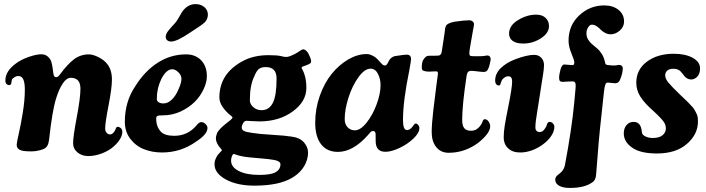

<svg xmlns="http://www.w3.org/2000/svg" viewBox="-20 -737 3472 944"><path d="M416 -469.7Q437.5 -469.7 465.3 -455.3Q493.2 -440.9 507.8 -421.4Q530.3 -393.1 530.3 -345.7Q530.3 -304.2 513.7 -218.8Q497.1 -133.3 497.1 -106Q497.1 -93.3 503.2 -85.4Q509.3 -77.6 518.1 -76.2Q528.3 -74.7 537.1 -84Q545.9 -93.3 549.3 -104.5Q552.7 -115.7 562.5 -113.3Q565.4 -112.8 570.3 -109.9Q581.5 -103 581.5 -89.4Q581.5 -54.7 538.1 -16.1Q515.6 3.9 481.4 17.1Q447.3 30.3 413.6 30.3Q382.8 30.3 361.1 12.5Q339.4 -5.4 339.4 -33.2Q339.4 -65.4 357.4 -160.6Q375.5 -255.9 375.5 -300.8Q375.5 -354.5 328.1 -354.5Q307.1 -354.5 288.3 -326.2Q269.5 -297.9 255.4 -251.5Q236.8 -192.4 221.2 -49.3Q217.3 -14.6 196.3 -5.4Q189 -1.5 171.1 2.9Q153.3 7.3 135.7 7.3Q92.3 7.3 80.6 1Q62 -5.4 62 -25.4Q62 -34.7 72 -78.1Q82 -121.6 92 -182.9Q102.1 -244.1 102.1 -296.4Q102.1 -360.8 74.2 -362.8Q64.5 -364.7 52.7 -358.2Q41 -351.6 38.6 -345.2Q36.6 -338.4 35.6 -327.6Q33.2 -316.9 21.5 -318.8Q6.3 -322.3 6.3 -341.3Q6.3 -387.7 60.1 -426.3Q84.5 -444.3 121.8 -457.3Q159.2 -470.2 183.6 -470.2Q209 -470.2 225.1 -448.2Q230.5 -440.9 233.6 -429Q236.8 -417 239.5 -396.7Q242.2 -376.5 242.7 -373.5Q245.1 -357.4 255.9 -357.4Q258.3 -357.4 260.7 -358.2Q263.2 -358.9 265.4 -360.8Q267.6 -362.8 268.8 -364Q270 -365.2 272.2 -367.9Q274.4 -370.6 274.9 -371.1Q311.5 -420.9 343.3 -445.1Q375 -469.2 416 -469.7Z M910.6 -574.2Q849.1 -532.7 821.3 -532.7Q808.6 -532.7 801.3 -539.8Q793.9 -546.9 794.9 -557.6Q794.9 -560.5 795.7 -563.5Q796.4 -566.4 797.9 -569.8Q799.3 -573.2 800.5 -575.7Q801.8 -578.1 804.7 -582Q807.6 -585.9 809.3 -588.1Q811 -590.3 815.2 -595.2Q819.3 -600.1 821.3 -602.3Q823.2 -604.5 828.6 -610.4Q834 -616.2 836.4 -618.7Q850.1 -633.3 862.3 -656Q874.5 -678.7 880.4 -685.5Q906.2 -716.8 941.4 -716.8Q968.3 -716.8 985.8 -701.2Q1003.4 -685.5 1002 -661.6Q1000.5 -640.1 984.4 -625Q976.6 -618.2 966.1 -610.8Q955.6 -603.5 938.2 -592.3Q920.9 -581.1 910.6 -574.2ZM895.5 -469.7Q937.5 -469.7 965.3 -444.3Q997.1 -414.1 997.1 -362.8Q997.1 -331.1 980 -296.1Q962.9 -261.2 937.5 -236.3Q908.2 -207.5 867.7 -188.7Q827.1 -169.9 780.3 -169.9Q760.3 -169.9 754.2 -167Q748 -164.1 748 -153.3Q748 -114.3 771 -89.4Q790 -69.3 836.9 -69.3Q902.8 -69.3 945.8 -120.1Q958.5 -136.7 969.7 -136.7Q980 -136.7 989.7 -127.9Q1000 -119.1 1000 -107.4Q1000 -76.7 943.8 -40.5Q869.1 12.7 776.4 12.7Q728.5 12.7 688.2 -3.2Q647.9 -19 620.8 -54.2Q593.8 -89.4 593.8 -138.2Q593.8 -238.3 646 -314.5Q691.9 -387.7 755.6 -428.7Q819.3 -469.7 895.5 -469.7ZM757.8 -235.8Q767.1 -228.5 783.7 -228.5Q804.7 -228.5 824 -246.6Q843.3 -264.6 856.9 -295.9Q872.1 -329.6 872.1 -349.1Q872.1 -369.1 854 -384.3Q840.8 -396.5 827.1 -396.5Q797.4 -396.5 772.9 -348.1Q751 -302.2 751 -251.5Q751 -241.2 757.8 -235.8Z M1058.6 -257.8Q1058.6 -316.9 1087.9 -362.3Q1116.2 -405.3 1171.1 -435.5Q1226.1 -465.8 1300.3 -465.8Q1343.3 -465.8 1363.3 -460.9Q1376.5 -457 1385.3 -457Q1398.4 -457 1413.1 -463.9Q1428.7 -469.7 1445.6 -481Q1462.4 -492.2 1463.9 -492.7Q1471.7 -496.1 1477.1 -493.2Q1492.7 -484.9 1500 -465.8Q1515.6 -435.1 1506.3 -426.3Q1499.5 -420.9 1483.9 -415.3Q1468.3 -409.7 1466.8 -409.2Q1463.9 -407.7 1463.1 -404.8Q1462.4 -401.9 1463.9 -400.4Q1486.3 -362.3 1486.3 -304.7Q1486.3 -237.8 1419.2 -189Q1352.1 -140.1 1255.9 -140.1Q1241.2 -140.1 1218 -141.6Q1194.8 -143.1 1192.9 -143.1Q1183.1 -143.1 1177.7 -134.8Q1168.5 -121.6 1168.5 -109.9Q1168.5 -98.6 1179.9 -93Q1191.4 -87.4 1220.2 -83.5Q1252.4 -78.1 1318.4 -74.2Q1384.3 -70.3 1413.1 -65.4Q1453.6 -60.5 1474.1 -37.4Q1494.6 -14.2 1494.6 13.7Q1494.6 46.9 1476.1 79.1Q1457.5 111.3 1420.4 134.8Q1354.5 175.8 1231 175.8Q1146 175.8 1090.3 145.3Q1034.7 114.7 1034.7 70.8Q1034.7 56.2 1041 42.2Q1047.4 28.3 1051.8 23.4Q1056.2 18.6 1068.4 5.4Q1071.3 2.4 1071.3 1L1067.4 -4.4Q1041.5 -31.7 1041.5 -57.1Q1041.5 -64 1043.5 -70.8Q1045.4 -77.6 1047.4 -82.8Q1049.3 -87.9 1054.9 -94.5Q1060.5 -101.1 1063.5 -104.7Q1066.4 -108.4 1075 -115.7Q1083.5 -123 1086.4 -125.5Q1089.4 -127.9 1099.9 -136.2Q1110.4 -144.5 1112.8 -146.5Q1123 -154.8 1123 -159.2Q1123 -162.6 1112.8 -170.4Q1093.3 -185.1 1075.9 -209.2Q1058.6 -233.4 1058.6 -257.8ZM1265.6 -195.3Q1303.2 -195.3 1321.3 -231Q1339.8 -266.1 1339.8 -351.6Q1339.8 -407.2 1286.1 -407.2Q1263.2 -407.2 1251.5 -396.7Q1239.7 -386.2 1229.5 -359.9Q1208.5 -317.9 1208.5 -243.7Q1208.5 -225.1 1225.3 -210.2Q1242.2 -195.3 1265.6 -195.3ZM1116.2 53.2Q1116.2 84.5 1154.1 103.8Q1191.9 123 1254.9 123Q1312.5 123 1335.7 109.4Q1358.9 95.7 1358.9 70.8Q1358.9 55.2 1327.6 49.3Q1302.7 44.9 1260.5 41.5Q1218.3 38.1 1205.6 36.6Q1165.5 32.7 1138.7 22.9Q1131.3 20 1129.9 20Q1126 20 1123 25.4Q1116.2 38.1 1116.2 53.2Z M2042 -107.4Q2042 -83.5 2012.7 -55.7Q1983.4 -27.8 1943.8 -9.3Q1904.3 9.3 1875 9.3Q1827.1 9.3 1827.1 -43Q1827.1 -75.2 1826.7 -79.6Q1825.2 -92.8 1814 -92.8Q1809.1 -92.8 1805.7 -90.6Q1802.2 -88.4 1796.6 -81.5Q1791 -74.7 1788.1 -71.8Q1715.3 9.8 1641.6 9.8Q1587.9 9.8 1558.8 -27.6Q1529.8 -64.9 1529.8 -133.8Q1529.8 -202.1 1552.2 -265.6Q1574.7 -329.1 1610.6 -373.5Q1646.5 -418 1692.1 -444.6Q1737.8 -471.2 1782.7 -471.2Q1795.9 -471.2 1808.8 -464.8Q1821.8 -458.5 1828.1 -453.1Q1834.5 -447.8 1845.2 -435.8Q1856 -423.8 1856.9 -422.9Q1864.3 -415 1874 -415Q1881.3 -415 1890.1 -434.1Q1899.9 -455.6 1920.4 -460.9Q1928.2 -461.9 1940.7 -463.9Q1953.1 -465.8 1962.2 -467Q1971.2 -468.3 1979.5 -468.3Q2001 -468.3 2001 -446.3Q2001 -437.5 1992.2 -390.1Q1961.4 -240.2 1961.4 -147Q1961.4 -101.1 1977.5 -98.1Q1984.9 -96.2 1992.4 -100.3Q2000 -104.5 2004.6 -109.9Q2009.3 -115.2 2017.1 -126Q2021.5 -131.3 2028.3 -128.9Q2034.2 -126 2038.1 -120.1Q2042 -114.7 2042 -107.4ZM1802.2 -399.4Q1772.5 -399.4 1741.9 -356.7Q1711.4 -314 1693.1 -256.1Q1674.8 -198.2 1674.8 -151.4Q1674.8 -126 1689.2 -111.1Q1703.6 -96.2 1724.6 -96.2Q1752.4 -96.2 1782.5 -134Q1812.5 -171.9 1831.8 -224.1Q1851.1 -276.4 1851.1 -318.4Q1851.1 -349.1 1838.1 -374.3Q1825.2 -399.4 1802.2 -399.4Z M2252.4 -147Q2252.4 -119.1 2262.7 -106.7Q2272.9 -94.2 2294.4 -94.2Q2311.5 -94.2 2321.8 -100.6Q2331.5 -106 2340.3 -117.2Q2349.1 -128.4 2352.1 -137.7Q2356 -150.9 2363.3 -150.9Q2374.5 -150.9 2382.3 -139.2Q2390.1 -127.4 2390.1 -116.2Q2390.1 -93.8 2366 -67.1Q2341.8 -40.5 2314.5 -23.4Q2254.9 14.2 2185.5 14.2Q2147.5 14.2 2125 -13.7Q2102.5 -41.5 2102.5 -87.4Q2102.5 -125.5 2110.4 -194.3Q2118.2 -263.2 2125.7 -317.9Q2133.3 -372.6 2133.3 -375.5Q2133.3 -385.3 2126 -386.2Q2120.1 -386.7 2108.2 -385.7Q2096.2 -384.8 2088.4 -384.8Q2072.8 -384.8 2062 -389.2Q2053.7 -392.1 2053.7 -404.8Q2053.7 -421.9 2056.9 -433.1Q2060.1 -444.3 2071.3 -455.6Q2077.6 -462.9 2091.8 -462.9Q2133.3 -462.9 2137.7 -463.9Q2147.9 -466.3 2151.4 -479.5Q2154.3 -496.6 2164.6 -565.9Q2165.5 -571.3 2166.5 -579.6Q2167.5 -587.9 2168 -592.5Q2168.5 -597.2 2169.7 -602.1Q2170.9 -606.9 2172.9 -610.4Q2180.7 -624 2216.3 -630.4Q2263.2 -637.2 2285.6 -637.2Q2297.4 -637.2 2304 -631.6Q2310.5 -626 2310.5 -617.7Q2310.5 -614.3 2309.3 -607.7Q2308.1 -601.1 2305.7 -588.9Q2303.2 -576.7 2301.8 -566.4Q2287.6 -489.7 2287.6 -475.6Q2287.6 -467.3 2290 -464.4Q2292.5 -461.4 2300.8 -460.9Q2328.1 -460 2349.6 -460.9Q2359.9 -461.4 2366.2 -462.9Q2372.6 -464.4 2375 -464.4Q2392.6 -464.4 2392.6 -443.4Q2392.6 -440.9 2387.7 -421.4Q2384.8 -409.2 2381.8 -401.9Q2377.4 -391.1 2372.3 -387.2Q2367.2 -383.3 2357.9 -383.3Q2348.6 -383.3 2327.6 -386Q2306.6 -388.7 2296.9 -388.7Q2285.6 -388.7 2280.8 -382.6Q2275.9 -376.5 2273.9 -362.8Q2252.4 -220.2 2252.4 -147Z M2482.9 -571.8Q2482.9 -611.3 2526.9 -638.2Q2570.8 -665 2616.2 -665Q2646 -665 2662.6 -648.9Q2679.2 -632.8 2679.2 -608.9Q2679.2 -574.2 2639.4 -548.6Q2599.6 -522.9 2552.2 -522.9Q2518.6 -522.9 2500.7 -535.9Q2482.9 -548.8 2482.9 -571.8ZM2480 -217.3Q2498 -306.2 2498 -336.4Q2498 -358.9 2484.4 -361.3Q2473.1 -363.3 2463.9 -357.9Q2449.2 -349.1 2445.3 -337.4Q2439.9 -320.8 2439 -319.8Q2435.1 -314.9 2428.2 -317.4Q2414.6 -321.3 2414.6 -340.8Q2414.6 -375.5 2442.1 -402.1Q2469.7 -428.7 2511.2 -444.8Q2570.3 -467.3 2606 -467.3Q2627.9 -467.3 2641.4 -452.9Q2654.8 -438.5 2654.8 -416.5Q2654.8 -406.7 2653.3 -394.5Q2651.9 -382.3 2649.7 -368.7Q2647.5 -355 2641.8 -319.1Q2636.2 -283.2 2630.4 -244.6Q2627.9 -229.5 2622.6 -196.3Q2617.2 -163.1 2614.7 -143.8Q2612.3 -124.5 2612.3 -111.3Q2612.3 -87.9 2634.3 -87.9Q2646.5 -87.9 2656.2 -100.3Q2666 -112.8 2668.9 -124.5Q2672.9 -137.7 2682.6 -137.7Q2691.4 -137.7 2698.5 -130.1Q2705.6 -122.6 2705.6 -112.8Q2705.6 -91.8 2689.9 -68.1Q2674.3 -44.4 2644.5 -23.4Q2591.3 12.7 2537.1 12.7Q2499.5 12.7 2478 -8.1Q2456.5 -28.8 2456.5 -60.5Q2456.5 -87.4 2461.4 -118.4Q2466.3 -149.4 2480 -217.3Z M2793.9 -336.9Q2780.8 -336.9 2766.6 -335.7Q2752.4 -334.5 2747.6 -334.5Q2737.8 -334.5 2733.4 -338.4Q2729 -342.3 2729 -354Q2729 -371.1 2735.8 -395.5Q2742.7 -419.9 2754.4 -419.9Q2760.3 -419.9 2772.5 -418.5Q2784.7 -417 2793 -417Q2796.4 -417 2798.3 -417.5Q2800.3 -418 2802 -421.1Q2803.7 -424.3 2803.7 -430.2Q2803.7 -440.4 2789.6 -474.4Q2775.4 -508.3 2775.4 -537.1Q2775.4 -612.3 2827.9 -661.4Q2880.4 -710.4 2950.7 -710.4Q2993.7 -710.4 3021 -688.5Q3048.3 -666.5 3048.3 -631.3Q3048.3 -605 3027.3 -586.7Q3006.3 -568.4 2982.4 -568.4Q2967.8 -568.4 2954.3 -575.7Q2940.9 -583 2932.6 -592Q2924.3 -601.1 2912.8 -608.4Q2901.4 -615.7 2890.1 -615.7Q2879.9 -615.7 2871.6 -602.3Q2863.3 -588.9 2863.3 -574.2Q2863.3 -556.6 2871.1 -543.2Q2878.9 -529.8 2890.9 -519.8Q2902.8 -509.8 2915.5 -499.3Q2928.2 -488.8 2939.2 -471.2Q2950.2 -453.6 2954.6 -430.7Q2955.6 -423.8 2958.3 -421.1Q2960.9 -418.5 2966.8 -417.5Q2984.9 -415 2998.5 -415Q3007.8 -415 3014.2 -416.5Q3020.5 -418 3022.9 -418Q3031.7 -418 3036.9 -413.6Q3042 -409.2 3042 -402.8Q3042 -374.5 3027.3 -342.3Q3020 -327.6 3004.9 -327.6Q2999 -327.6 2986.3 -329.3Q2973.6 -331.1 2967.8 -331.1Q2959.5 -331.1 2955.6 -319.3Q2951.7 -307.6 2949.2 -283.7L2937 -168.9Q2922.9 -46.9 2911.1 119.1Q2909.7 149.4 2891.1 160.2Q2854 187 2781.7 187Q2748.5 187 2729.2 176.3Q2710 165.5 2710 146.5Q2710 133.3 2721.7 124Q2723.6 122.1 2730.5 116.9Q2737.3 111.8 2740.2 108.4Q2754.4 93.3 2757.8 73.7Q2791 -101.6 2803.7 -235.4L2810.1 -306.6Q2811.5 -321.3 2808.6 -329.1Q2805.7 -336.9 2793.9 -336.9Z M3134.3 -98.1Q3134.8 -96.7 3135.3 -91.3Q3135.7 -85.9 3136.7 -83Q3139.2 -72.8 3154.3 -65.7Q3169.4 -58.6 3189.5 -58.6Q3221.7 -58.6 3237.8 -72.3Q3253.9 -85.9 3253.9 -106.4Q3253.9 -117.2 3249 -128.2Q3244.1 -139.2 3231 -153.3Q3217.8 -167.5 3211.4 -173.6Q3205.1 -179.7 3186 -197.3Q3147.5 -231.4 3127.9 -262.7Q3108.4 -293.9 3108.4 -330.1Q3108.4 -395 3160.6 -433.8Q3212.9 -472.7 3292.5 -472.7Q3349.1 -472.7 3385.5 -452.9Q3421.9 -433.1 3421.9 -400.9Q3421.9 -374 3408.2 -360.1Q3394.5 -346.2 3378.9 -346.2Q3355 -346.2 3338.9 -370.6Q3327.6 -386.7 3317.1 -392.8Q3306.6 -398.9 3291 -398.9Q3271.5 -398.9 3261 -390.1Q3250.5 -381.3 3250.5 -366.2Q3250.5 -350.6 3265.6 -331.8Q3280.8 -313 3321.8 -273.4Q3327.6 -267.6 3343.8 -252.4Q3359.9 -237.3 3364.5 -232.4Q3369.1 -227.5 3380.1 -215.8Q3391.1 -204.1 3394.3 -198Q3397.5 -191.9 3403.1 -181.4Q3408.7 -170.9 3410.2 -161.1Q3411.6 -151.4 3411.6 -139.6Q3411.6 -76.7 3357.4 -29.5Q3303.2 17.6 3210 17.6Q3132.3 17.6 3092.3 -8.3Q3046.9 -37.6 3046.9 -81.1Q3046.9 -106 3060.3 -121.8Q3073.7 -137.7 3095.2 -137.7Q3128.4 -137.7 3134.3 -98.1Z"/></svg>

Font: Cooper*
Style: Bold Italic
Weight: 700
Italic angle: -7°
Designer: Owen Earl
Foundry: indestructible type*
Version: Version 0.001